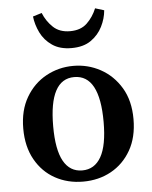

<svg xmlns="http://www.w3.org/2000/svg" viewBox="-53 -780 663 838"><g transform="rotate(-5 278.5 -360.5)"><path d="M278 14Q210 14 155.5 -16Q101 -46 69 -103Q37 -160 37 -239Q37 -319 70.5 -376Q104 -433 159 -463Q214 -493 278 -493Q342 -493 397 -463Q452 -433 486 -376.5Q520 -320 520 -239Q520 -159 487.5 -102.5Q455 -46 400.5 -16Q346 14 278 14ZM278 -35Q332 -35 360.5 -85Q389 -135 389 -238Q389 -444 278 -444Q168 -444 168 -238Q168 -135 196 -85Q224 -35 278 -35ZM122 -723 161 -735Q176 -698 204 -671.5Q232 -645 278 -645Q325 -645 352.5 -671.5Q380 -698 395 -735L434 -723Q431 -687 413.5 -652Q396 -617 363 -594Q330 -571 278 -571Q227 -571 193.5 -594Q160 -617 143 -652Q126 -687 122 -723Z"/></g></svg>

Font: Source Serif Pro SemiBold
Style: Regular
Weight: 600
Designer: Frank Grießhammer
Foundry: Adobe Systems Incorporated
Version: Version 3.001;hotconv 1.0.111;makeotfexe 2.5.65597